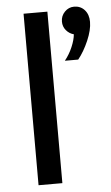

<svg xmlns="http://www.w3.org/2000/svg" viewBox="-53 -767 466 803"><g transform="rotate(-5 180.0 -365.5)"><path d="M176 0H76V-720H176ZM287 -509H231Q251 -534 263.5 -563.5Q276 -593 278 -616Q259 -621 246 -636.5Q233 -652 233 -673Q233 -697 249.5 -714Q266 -731 289 -731Q316 -731 333 -712Q350 -693 350 -662Q350 -628 331 -584Q312 -540 287 -509Z"/></g></svg>

Font: Wix Madefor Text Medium
Style: Regular
Weight: 500
Designer: Dalton Maag Ltd
Foundry: Dalton Maag Ltd
Version: Version 3.100